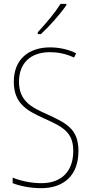

<svg xmlns="http://www.w3.org/2000/svg" viewBox="-20 -971 475 1001"><path d="M326 -944V-951H296C264 -901 222 -852 177 -803V-793H193C236 -832 293 -896 326 -944ZM389 -184C389 -299 326 -329 224 -376C145 -411 79 -444 79 -545C79 -644 142 -699 240 -699C275 -699 320 -693 366 -671L377 -693C341 -712 291 -724 241 -724C131 -724 52 -663 52 -545C52 -429 123 -393 211 -353C310 -309 362 -280 362 -184C362 -77 300 -16 196 -16C142 -16 87 -28 46 -45V-16C88 0 141 10 195 10C313 10 389 -57 389 -184Z"/></svg>

Font: Noto Sans Devanagari Condensed Thin
Style: Regular
Weight: 100
Width: 3
Designer: Jelle Bosma - Monotype Design Team
Foundry: Monotype Imaging Inc.
Version: Version 2.004